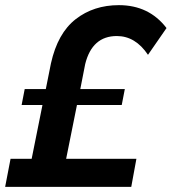

<svg xmlns="http://www.w3.org/2000/svg" viewBox="-39 -726 667 746"><path d="M471 0H-19L2 -109H84L126 -318H45L57 -380H139L159 -480Q185 -597 255 -651.5Q325 -706 423 -706Q540 -706 608 -617L536 -513Q487 -586 415 -586Q319 -586 292 -477L273 -380H446L434 -318H260L218 -109H491Z"/></svg>

Font: Argentum Sans Medium
Style: Italic
Weight: 500
Italic angle: -11°
Designer: Julieta Ulanovsky (font), Cristiano Sobral (main changes and remaster)
Foundry: Julieta Ulanovsky (font), Cristiano Sobral (main changes and remaster)
Version: Version 2.007;June 15, 2022;FontCreator 14.0.0.2814 64-bit; 